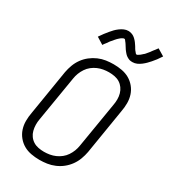

<svg xmlns="http://www.w3.org/2000/svg" viewBox="-232 -1082 1063 1202"><g transform="rotate(30 300.0 -481.0)"><path d="M252 8Q221 8 191.5 2.5Q162 -3 137.5 -17Q113 -31 94.5 -53.5Q76 -76 67 -103.5Q58 -131 58 -161.5Q58 -192 64 -223L117 -548Q122 -575 132 -602Q142 -629 159 -652.5Q176 -676 199 -694Q222 -712 248.5 -723.5Q275 -735 302.5 -739Q330 -743 357 -743Q388 -743 417.5 -737.5Q447 -732 471.5 -718Q496 -704 514.5 -681.5Q533 -659 542 -631.5Q551 -604 551 -573.5Q551 -543 545 -512L492 -187Q487 -160 477 -133Q467 -106 450 -82.5Q433 -59 410.5 -41Q388 -23 361 -11.5Q334 0 306.5 4Q279 8 252 8ZM252 -50Q272 -50 292.5 -53.5Q313 -57 332.5 -65.5Q352 -74 369 -87.5Q386 -101 398 -119Q410 -137 417.5 -156.5Q425 -176 428 -196L482 -522Q486 -543 486 -564Q486 -585 480.5 -604.5Q475 -624 463.5 -640Q452 -656 435.5 -666.5Q419 -677 398.5 -681Q378 -685 357 -685Q337 -685 316.5 -681.5Q296 -678 276.5 -669.5Q257 -661 240 -647.5Q223 -634 211 -616Q199 -598 191.5 -578.5Q184 -559 181 -539L127 -213Q123 -192 123.5 -171Q124 -150 129 -130.5Q134 -111 145.5 -95Q157 -79 173.5 -68.5Q190 -58 210.5 -54Q231 -50 252 -50ZM234 -812 184 -843Q196 -861 207.5 -876Q219 -891 229.5 -903.5Q240 -916 249.5 -926Q259 -936 273 -946.5Q287 -957 302 -963.5Q317 -970 333 -970Q339 -970 344 -969Q349 -968 354 -966.5Q359 -965 363.5 -963Q368 -961 372.5 -958Q377 -955 380.5 -952Q384 -949 388 -945Q392 -941 395.5 -937Q399 -933 402 -929Q405 -925 407.5 -921Q410 -917 413 -913Q416 -909 418.5 -904.5Q421 -900 424 -895Q427 -890 430 -886Q433 -882 436 -879Q439 -876 442 -871.5Q445 -867 450 -867Q454 -867 457.5 -869.5Q461 -872 464.5 -874Q468 -876 472 -879Q476 -882 480 -886Q484 -890 486 -891.5Q488 -893 490.5 -895Q493 -897 495.5 -900Q498 -903 500.5 -906Q503 -909 505.5 -912Q508 -915 511 -918.5Q514 -922 517 -926Q520 -930 522.5 -934Q525 -938 528.5 -942Q532 -946 535.5 -950.5Q539 -955 542.5 -960Q546 -965 550 -970L600 -940Q588 -921 576.5 -906Q565 -891 554 -878.5Q543 -866 533.5 -856.5Q524 -847 510.5 -836.5Q497 -826 482 -819.5Q467 -813 451 -813Q445 -813 439.5 -813.5Q434 -814 429 -815.5Q424 -817 419.5 -819.5Q415 -822 410.5 -824.5Q406 -827 402.5 -830Q399 -833 395 -837Q391 -841 388 -845Q385 -849 381.5 -853Q378 -857 375.5 -861Q373 -865 370.5 -869Q368 -873 365 -877.5Q362 -882 359 -887Q356 -892 353 -896Q350 -900 347 -903.5Q344 -907 341.5 -911Q339 -915 334 -915Q330 -915 326 -913Q322 -911 318.5 -909Q315 -907 311 -904Q307 -901 303 -897Q299 -893 297 -891.5Q295 -890 293 -887.5Q291 -885 288.5 -882.5Q286 -880 283.5 -877Q281 -874 278.5 -870.5Q276 -867 272.5 -863.5Q269 -860 266 -856.5Q263 -853 260.5 -849Q258 -845 255 -840.5Q252 -836 248 -831.5Q244 -827 240.5 -822Q237 -817 234 -812Z"/></g></svg>

Font: Iosevka Light Extended
Style: Italic
Weight: 300
Width: 7
Italic angle: -9°
Monospace: yes
Designer: Belleve Invis
Foundry: Belleve Invis
Version: Version 32.5.0; ttfautohint (v1.8.4)